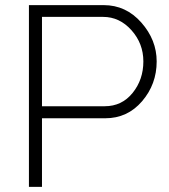

<svg xmlns="http://www.w3.org/2000/svg" viewBox="-20 -730 661 750"><path d="M93 0V-710H385Q472 -710 532 -642Q592 -574 592 -490Q592 -401 535 -334.5Q478 -268 391 -268H144V0ZM144 -315H389Q456 -315 498 -367Q540 -419 540 -490Q540 -560 493.5 -612Q447 -664 383 -664H144Z"/></svg>

Font: Raleway-v4020 Light
Style: Regular
Weight: 300
Designer: Matt McInerney, Pablo Impallari, Rodrigo Fuenzalida
Foundry: Matt McInerney, Pablo Impallari, Rodrigo Fuenzalida
Version: Version 4.020;PS 004.020;hotconv 1.0.88;makeotf.lib2.5.64775